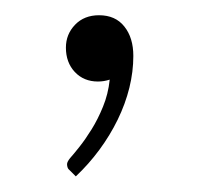

<svg xmlns="http://www.w3.org/2000/svg" viewBox="-20 -105 259 252"><path d="M72 119Q69.5 117 68.8 115Q68 113 68 110.5Q68 107.5 72 102.5Q76.5 97.5 84.2 87.8Q92 78 100.2 64.8Q108.5 51.5 115.2 35Q122 18.5 124 -0.5Q116.5 2 108.5 2Q90 2 78.2 -10.5Q66.5 -23 66.5 -42.5Q66.5 -60 78.5 -72.5Q90.5 -85 110 -85Q131.5 -85 143.2 -70.2Q155 -55.5 155 -31.5Q155 -11 149.8 10.2Q144.5 31.5 134.5 52Q124.5 72.5 110.5 91.5Q96.5 110.5 79.5 126.5Z"/></svg>

Font: LatoLatin Light
Style: Regular
Weight: 300
Designer: Lukasz Dziedzic with Adam Twardoch and Botio Nikoltchev
Foundry: tyPoland Lukasz Dziedzic
Version: Version 2.015; 2015-08-06; http://www.latofonts.com/